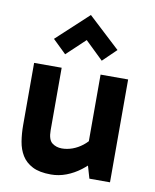

<svg xmlns="http://www.w3.org/2000/svg" viewBox="-86 -821 724 899"><g transform="rotate(10 276.5 -372.0)"><path d="M218 12Q163 12 130 -5Q97 -22 79.5 -50.5Q62 -79 56 -116Q50 -153 50 -193V-489H181V-192Q181 -147 200.5 -132Q220 -117 247 -117Q272 -117 297 -126Q322 -135 344.5 -152.5Q367 -170 382 -193L398 -124H366V-489H497V0H399L372 -93L414 -92Q389 -63 357.5 -39Q326 -15 290.5 -1.5Q255 12 218 12ZM186 -554 122 -616 273 -756 424 -616 360 -554 242 -668 306 -667Z"/></g></svg>

Font: Gabarito SemiBold
Style: Regular
Weight: 600
Designer: Leandro Assis / Alvaro Franca / Felipe Casaprima
Foundry: Naipe Foundry
Version: Version 1.000